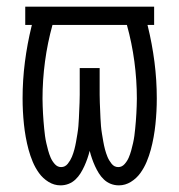

<svg xmlns="http://www.w3.org/2000/svg" viewBox="-20 -550 540 578"><path d="M162 8Q143 8 126 -2.5Q109 -13 97.5 -29Q86 -45 78.5 -63Q71 -81 66 -99.5Q61 -118 57.5 -137.5Q54 -157 52 -176.5Q50 -196 49 -215Q48 -234 48 -254Q48 -309 55 -363.5Q62 -418 75 -471L76 -475H56V-530H444V-475H424L425 -471Q438 -418 445 -363.5Q452 -309 452 -254Q452 -234 451 -215Q450 -196 448 -176.5Q446 -157 442.5 -137.5Q439 -118 434 -99.5Q429 -81 421.5 -63Q414 -45 402.5 -29Q391 -13 374 -2.5Q357 8 338 8Q325 8 313.5 3.5Q302 -1 293 -9.5Q284 -18 277.5 -28.5Q271 -39 266 -50Q261 -61 257 -72.5Q253 -84 250 -96Q247 -84 243 -72.5Q239 -61 234 -50Q229 -39 222.5 -28.5Q216 -18 207 -9.5Q198 -1 186.5 3.5Q175 8 162 8ZM164 -47Q176 -47 184 -57Q192 -67 196.5 -78Q201 -89 204 -100.5Q207 -112 209 -123.5Q211 -135 213 -147Q215 -159 216 -170.5Q217 -182 217.5 -194Q218 -206 218.5 -217.5Q219 -229 219.5 -241Q220 -253 220 -265V-345H280V-265Q280 -253 280.5 -241Q281 -229 281.5 -217.5Q282 -206 282.5 -194Q283 -182 284 -170.5Q285 -159 287 -147Q289 -135 291 -123.5Q293 -112 296 -100.5Q299 -89 303.5 -78Q308 -67 316 -57Q324 -47 336 -47Q336 -47 336 -47Q336 -47 336 -47Q347 -47 355 -56Q363 -65 367.5 -75.5Q372 -86 375 -97Q378 -108 380.5 -119Q383 -130 384.5 -141Q386 -152 387 -163Q388 -174 389 -185.5Q390 -197 390.5 -208Q391 -219 391.5 -230.5Q392 -242 392 -253Q392 -309 384.5 -365Q377 -421 362 -475H138Q123 -421 115.5 -365Q108 -309 108 -253Q108 -242 108.5 -230.5Q109 -219 109.5 -208Q110 -197 111 -185.5Q112 -174 113 -163Q114 -152 115.5 -141Q117 -130 119.5 -119Q122 -108 125 -97Q128 -86 132.5 -75.5Q137 -65 145 -56Q153 -47 164 -47Z"/></svg>

Font: Iosevka Term Light
Style: Regular
Weight: 300
Monospace: yes
Designer: Belleve Invis
Foundry: Belleve Invis
Version: Version 9.0.1; ttfautohint (v1.8.3)